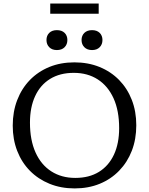

<svg xmlns="http://www.w3.org/2000/svg" viewBox="-20 -1040 830 1070"><path d="M394.5 -692.5Q471 -692.5 534.5 -666.8Q598 -641 643.8 -594.2Q689.5 -547.5 714.5 -483.5Q739.5 -419.5 739.5 -342Q739.5 -264.5 714.8 -200.2Q690 -136 644.2 -88.8Q598.5 -41.5 535.8 -15.8Q473 10 396 10Q319.5 10 256.2 -15.8Q193 -41.5 147 -88Q101 -134.5 76 -198.8Q51 -263 51 -340Q51 -417.5 75.8 -482Q100.5 -546.5 146.2 -593.8Q192 -641 255 -666.8Q318 -692.5 394.5 -692.5ZM399.5 -48.5Q477 -48.5 531.5 -82.2Q586 -116 615 -178.2Q644 -240.5 644 -326Q644 -423.5 612.8 -492.2Q581.5 -561 524.8 -597.5Q468 -634 391 -634Q314 -634 259.2 -600.2Q204.5 -566.5 175.8 -504.2Q147 -442 147 -356.5Q147 -259.5 178 -190.5Q209 -121.5 266 -85Q323 -48.5 399.5 -48.5ZM297 -761Q270 -761 254.5 -776.8Q239 -792.5 239 -817Q239 -841.5 254.5 -856.8Q270 -872 297 -872Q324.5 -872 340 -856.8Q355.5 -841.5 355.5 -817Q355.5 -792.5 340 -776.8Q324.5 -761 297 -761ZM493 -761Q466 -761 450.2 -776.8Q434.5 -792.5 434.5 -817Q434.5 -841.5 450.2 -856.8Q466 -872 493 -872Q520 -872 535.5 -856.8Q551 -841.5 551 -817Q551 -792.5 535.5 -776.8Q520 -761 493 -761ZM260 -963.5V-1020.5H530V-963.5Z"/></svg>

Font: Newsreader
Style: Regular
Weight: 400
Designer: Hugues Gentile
Foundry: Production Type
Version: Version 1.003